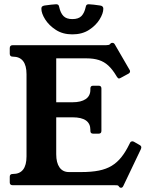

<svg xmlns="http://www.w3.org/2000/svg" viewBox="-20 -873 704 905"><path d="M639 -189Q650 -183 644 -170L561 4Q557 12 551 12Q545 12 543 9L539 4Q537 1 533.2 0.5Q529.4 0 520.7 0H40Q26 0 26 -13V-40Q26 -53 40 -53H41Q105 -53 105 -136V-523Q105 -606 40 -606Q26 -606 26 -620V-646Q26 -660 40 -660H479.8Q493 -660 497.7 -664L502.4 -669Q504.3 -671 510 -671Q517 -671 521 -664L590 -545Q593 -541 593 -537Q593 -530 586 -526L551 -507Q544 -503 541 -503Q536 -503 531 -511L528 -516Q510 -546 490.5 -564Q471 -582 446 -590Q421 -598 387 -598H245V-391H322Q362 -391 384 -406Q406 -421 406 -450V-456Q406 -469 419 -469H445Q458 -469 458 -456V-256Q458 -243 445 -243H419Q406 -243 406 -256V-261Q406 -320 322 -320H245V-146Q245 -106 260.5 -84Q276 -62 305 -62H363Q411.4 -62 446.2 -69Q481 -76 506.5 -91.5Q532 -107 552 -132Q572 -157 590 -194L593 -200Q595 -205 600.5 -206.5Q606 -208 611 -205ZM321 -711Q276 -711 243.5 -732Q211 -753 193 -781.5Q175 -810 175 -832Q175 -840 179.5 -843Q184 -846 190 -847Q204 -849 221 -851Q238 -853 245 -853Q251 -853 254.5 -850Q258 -847 259 -840Q265 -812 279 -797.5Q293 -783 321 -783Q350 -783 364 -797.5Q378 -812 384 -840Q385 -847 388.5 -850Q392 -853 398 -853Q405 -853 422 -851Q439 -849 452 -847Q467 -845 467 -832Q467 -810 449.5 -781.5Q432 -753 399.5 -732Q367 -711 321 -711Z"/></svg>

Font: Young Serif Light
Style: Regular
Weight: 300
Designer: Bastien Sozeau
Foundry: NBR — Bastien Sozeau
Version: Version 5.001